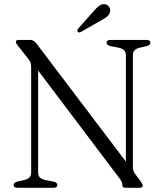

<svg xmlns="http://www.w3.org/2000/svg" viewBox="-20 -889 774 909"><path d="M251.5 -13.5Q251.5 0 234 0H62.5Q44.5 0 44.5 -13.5Q44.5 -24 60.5 -29L95.5 -37Q112.5 -41.5 120 -49.5Q127.5 -57.5 127.5 -74V-571.5Q127.5 -585.5 123.8 -594.5Q120 -603.5 110 -615.5L64.5 -673Q55 -684 55 -690Q55 -700 68.5 -700H123Q139.5 -700 152.5 -683L576 -124V-626Q576 -642.5 568.2 -650.5Q560.5 -658.5 543 -663L501 -671Q484.5 -676.5 484.5 -686.5Q484.5 -700 502.5 -700H674Q692 -700 692 -686.5Q692 -676 676 -671L640.5 -663Q624 -658.5 616.5 -650.5Q609 -642.5 609 -626V-98Q609 -80.5 619 -66.5L646 -30.5Q655.5 -17 655.5 -11Q655.5 0 640.5 0H573.5Q559 0 559 -13Q559 -21.5 556.2 -28Q553.5 -34.5 544 -47L160.5 -555V-74Q160.5 -57.5 168 -49.5Q175.5 -41.5 193 -37L235.5 -29Q251.5 -24 251.5 -13.5ZM422 -834.5Q437.5 -853 450.8 -862.5Q464 -872 479 -868.5Q492 -865 498 -854.2Q504 -843.5 501 -832.5Q497.5 -818.5 486.2 -809.8Q475 -801 458.5 -792.5L362.5 -737.5Q353 -732.5 348 -739Q345 -742.5 346.5 -746.5Q348 -750.5 351 -754.5Z"/></svg>

Font: Fraunces 72pt Soft Light
Style: Regular
Weight: 300
Version: Version 1.000;[b76b70a41]